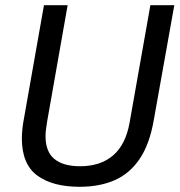

<svg xmlns="http://www.w3.org/2000/svg" viewBox="-20 -706 690 738"><path d="M286 12Q182 12 123 -31.5Q64 -75 64 -174Q64 -190 66 -210Q68 -230 72 -250L149 -686H240L161 -238Q159 -225 157 -210Q155 -195 155 -183Q155 -123 189 -95Q223 -67 288 -67Q366 -67 414.5 -108.5Q463 -150 478 -234L558 -686H650L571 -244Q555 -152 517 -95.5Q479 -39 421 -13.5Q363 12 286 12Z"/></svg>

Font: Archivo SemiCondensed
Style: Italic
Weight: 400
Width: 4
Italic angle: -10°
Designer: Hector Gatti
Foundry: Omnibus-Type
Version: Version 2.001